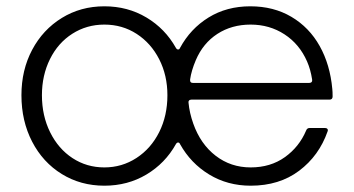

<svg xmlns="http://www.w3.org/2000/svg" viewBox="-20 -579 1122 609"><path d="M48 -277Q48 -357 82 -421Q116 -485 176 -522Q236 -559 311 -559Q385 -559 444.5 -523.5Q504 -488 538 -427Q541 -422 545 -422Q549 -422 551 -427Q584 -488 641.5 -523.5Q699 -559 774 -559Q848 -559 904.5 -525.5Q961 -492 994 -433Q1027 -374 1034 -297Q1035 -289 1035 -273Q1035 -263 1025 -263H587Q582 -263 579.5 -260Q577 -257 578 -253Q581 -221 593 -187Q616 -122 664 -85Q712 -48 775 -48Q838 -48 883.5 -80.5Q929 -113 951 -165Q954 -173 962 -173H1011Q1016 -173 1018.5 -170Q1021 -167 1019 -162Q992 -85 929 -37.5Q866 10 775 10Q702 10 643.5 -25.5Q585 -61 551 -122Q549 -127 545 -127Q541 -127 538 -122Q504 -61 444.5 -25.5Q385 10 311 10Q236 10 176 -27Q116 -64 82 -129.5Q48 -195 48 -277ZM511 -277Q511 -340 485 -391Q459 -442 413.5 -471.5Q368 -501 311 -501Q255 -501 209.5 -472Q164 -443 138.5 -391.5Q113 -340 113 -277Q113 -212 139 -159.5Q165 -107 210 -77.5Q255 -48 311 -48Q367 -48 413 -78Q459 -108 485 -160Q511 -212 511 -277ZM961 -316Q966 -316 968.5 -319Q971 -322 970 -327Q965 -359 954 -384Q930 -439 882.5 -470Q835 -501 775 -501Q715 -501 669.5 -471.5Q624 -442 601 -388Q587 -355 583 -327V-324Q583 -316 592 -316Z"/></svg>

Font: Open Sauce Two Light
Style: Regular
Weight: 300
Designer: Alfredo Marco Pradil
Foundry: Creative Sauce Fz LLC
Version: Version 1.477